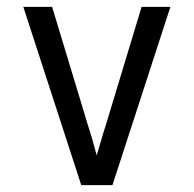

<svg xmlns="http://www.w3.org/2000/svg" viewBox="-20 -540 565 560"><path d="M308 0H217L48 -520H132L237 -173Q244 -152 250 -130.5Q256 -109 262 -87Q269 -109 275 -130.5Q281 -152 288 -173L393 -520H477Z"/></svg>

Font: Iosevka Pride
Style: Regular
Weight: 400
Monospace: yes
Designer: Belleve Invis
Foundry: Belleve Invis
Version: Version 30.3.1; ttfautohint (v1.8.4)